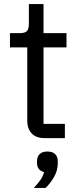

<svg xmlns="http://www.w3.org/2000/svg" viewBox="-20 -679 391 944"><path d="M29 0ZM199 0Q157 0 135.5 -23.5Q114 -47 114 -85V-446H29V-516H77Q103 -516 112.5 -526.5Q122 -537 122 -563V-659H194V-516H307V-446H194V-70H299V0ZM213 66Q238 66 251 78.5Q264 91 264 113V124Q264 159 246 190.5Q228 222 204 245H146Q166 224 178 207Q190 190 197 167Q180 163 171 151.5Q162 140 162 123V113Q162 91 175 78.5Q188 66 213 66Z"/></svg>

Font: Aneliza
Style: Regular
Weight: 400
Designer: Mike Abbink, Paul van der Laan, Pieter van Rosmalen
Foundry: Bold Monday
Version: Version 3.001;September 8, 2019;FontCreator 11.5.0.2425 64-b